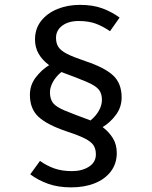

<svg xmlns="http://www.w3.org/2000/svg" viewBox="-20 -720 640 809"><path d="M316.5 -699.5Q371.5 -699.5 411.2 -684.8Q451 -670 484 -646L443.5 -588.5Q414 -609 383.8 -620.2Q353.5 -631.5 311.5 -631.5Q269 -631.5 242.5 -612Q216 -592.5 216 -560.5Q216 -538 225.8 -522.5Q235.5 -507 262.2 -493.2Q289 -479.5 339.5 -462.5Q421 -435.5 456.8 -402Q492.5 -368.5 492.5 -309.5Q492.5 -269 469 -236.8Q445.5 -204.5 412.5 -184.5Q439.5 -164 455.8 -137.5Q472 -111 472 -75.5Q472 -30.5 447.2 2.2Q422.5 35 379.2 52.2Q336 69.5 279.5 69.5Q224.5 69.5 182.2 54.2Q140 39 107.5 14.5L148.5 -42Q178 -21 209.8 -10Q241.5 1 283.5 1Q326 1 355 -17.8Q384 -36.5 384 -69.5Q384 -92.5 374 -107.8Q364 -123 337.5 -136.5Q311 -150 260.5 -166.5Q179 -194 142.5 -227.5Q106 -261 106 -320.5Q106 -361 130 -393Q154 -425 187 -445.5Q159 -466 143.2 -492.8Q127.5 -519.5 127.5 -553.5Q127.5 -599 153.2 -631.8Q179 -664.5 222 -682Q265 -699.5 316.5 -699.5ZM238.5 -416.5Q215.5 -397.5 203 -374.8Q190.5 -352 190.5 -331Q190.5 -302 204.2 -285.2Q218 -268.5 255.2 -253.2Q292.5 -238 361.5 -212.5Q384.5 -231.5 397 -254.2Q409.5 -277 409.5 -299Q409.5 -326.5 395.8 -343Q382 -359.5 345 -375.2Q308 -391 238.5 -416.5Z"/></svg>

Font: Fira Code Light
Style: Regular
Weight: 400
Monospace: yes
Version: Version 5.002